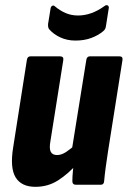

<svg xmlns="http://www.w3.org/2000/svg" viewBox="-20 -715 494 743"><path d="M117 8Q63 8 40.5 -28.5Q18 -65 31 -145L84 -483Q86 -497 98 -497H212Q227 -497 225 -483L175 -168Q170 -140 176.5 -127.5Q183 -115 201 -115Q218 -115 236 -127Q254 -139 274 -157L280 -83Q245 -43 205.5 -17.5Q166 8 117 8ZM274 0Q260 0 260 -14Q260 -30 262 -51.5Q264 -73 266 -92L258 -135L314 -483Q316 -497 328 -497H442Q456 -497 454 -483L398 -129Q393 -96 389 -67Q385 -38 383 -14Q382 0 370 0ZM272 -558Q240 -558 214 -570Q188 -582 172 -600Q165 -606 166 -622L176 -684Q178 -691 183 -693Q188 -695 193 -690Q212 -674 234 -664.5Q256 -655 282 -655Q334 -655 385 -692Q391 -697 396.5 -694Q402 -691 401 -684L390 -614Q389 -607 386.5 -602.5Q384 -598 379 -594Q360 -578 333 -568Q306 -558 272 -558Z"/></svg>

Font: Sofia Sans Condensed Black
Style: Italic
Weight: 900
Italic angle: -9°
Version: Version 4.100